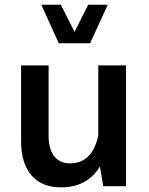

<svg xmlns="http://www.w3.org/2000/svg" viewBox="-20 -806 643 831"><path d="M158.7 -785.6H243.2L302.7 -668L361.8 -785.6H446.3L370.1 -618.7H234.4ZM71.3 -193.8V-522.9H190.4V-218.3Q190.4 -161.1 214.4 -130.1Q238.3 -99.1 283.2 -99.1Q378.9 -99.1 405.3 -218.3V-522.9H525.4V0H426.8L412.6 -85.4Q357.9 4.9 244.1 4.9Q160.6 4.9 116 -47.4Q71.3 -99.6 71.3 -193.8Z"/></svg>

Font: Estedad-FD SemiBold
Style: Regular
Weight: 600
Designer: Amin Abedi
Version: Version 7.3